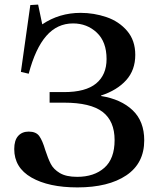

<svg xmlns="http://www.w3.org/2000/svg" viewBox="-20 -806 684 836"><path d="M42 -157Q42 -195 59 -214Q76 -233 105 -233Q137 -233 151 -213.5Q165 -194 177 -153Q189 -116 201 -92.5Q213 -69 240.5 -52.5Q268 -36 316 -36Q390 -36 434.5 -75.5Q479 -115 479 -196Q479 -279 426.5 -319Q374 -359 259 -359H196V-405H259Q353 -405 398.5 -442.5Q444 -480 444 -549Q444 -624 401.5 -664Q359 -704 298 -704Q229 -704 181.5 -649.5Q134 -595 105 -485L71 -493L112 -784L146 -786L164 -700Q238 -750 331 -750Q389 -750 443.5 -731.5Q498 -713 533.5 -671.5Q569 -630 569 -567Q569 -501 529.5 -457Q490 -413 420 -390V-388Q507 -374 557.5 -326Q608 -278 608 -195Q608 -95 530 -42.5Q452 10 317 10Q192 10 117 -33Q42 -76 42 -157Z"/></svg>

Font: Minipax
Style: Bold
Weight: 500
Designer: Raphaël Ronot, Igor Stepanchenko (Cyrillic)
Foundry: steppetype
Version: Version 1.002